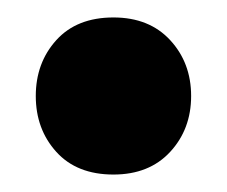

<svg xmlns="http://www.w3.org/2000/svg" viewBox="-20 -184 260 220"><path d="M21 -74Q21 -112 44.5 -138Q68 -164 110 -164Q151 -164 175 -138Q199 -112 199 -74Q199 -36 175 -10Q151 16 110 16Q68 16 44.5 -10Q21 -36 21 -74Z"/></svg>

Font: Baloo Bhaina 2
Style: Bold
Weight: 700
Designer: Yesha Goshar, Manish Minz, Shuchita Grover and Ek Type
Foundry: Ek Type
Version: Version 1.640;hotconv 1.0.111;makeotfexe 2.5.65597; ttfautoh